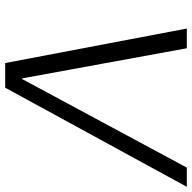

<svg xmlns="http://www.w3.org/2000/svg" viewBox="-20 -720 740 740"><g transform="rotate(90 350.0 -350.0)"><path d="M223 0 90 -700H166L282 -66H285L626 -700H700L318 0Z"/></g></svg>

Font: DM Sans 36pt Light
Style: Italic
Weight: 300
Italic angle: -10°
Designer: Colophon Foundry, Jonny Pinhorn
Foundry: Colophon Foundry
Version: Version 4.004;gftools[0.9.30]